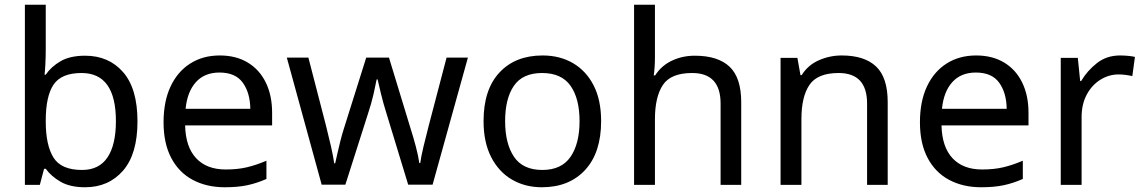

<svg xmlns="http://www.w3.org/2000/svg" viewBox="-20 -780 4823 810"><path d="M173 -575Q173 -541 171.5 -511.5Q170 -482 168 -465H173Q196 -499 236 -522Q276 -545 339 -545Q439 -545 499.5 -475.5Q560 -406 560 -268Q560 -130 499 -60Q438 10 339 10Q276 10 236 -13Q196 -36 173 -68H166L148 0H85V-760H173ZM324 -472Q239 -472 206 -423Q173 -374 173 -271V-267Q173 -168 205.5 -115.5Q238 -63 326 -63Q398 -63 433.5 -116Q469 -169 469 -269Q469 -472 324 -472Z M907 -546Q976 -546 1025.5 -516Q1075 -486 1101.5 -431.5Q1128 -377 1128 -304V-251H761Q763 -160 807.5 -112.5Q852 -65 932 -65Q983 -65 1022.5 -74.5Q1062 -84 1104 -102V-25Q1063 -7 1023 1.5Q983 10 928 10Q852 10 793.5 -21Q735 -52 702.5 -113.5Q670 -175 670 -264Q670 -352 699.5 -415Q729 -478 782.5 -512Q836 -546 907 -546ZM906 -474Q843 -474 806.5 -433.5Q770 -393 763 -321H1036Q1035 -389 1004 -431.5Q973 -474 906 -474Z M1610 -303Q1597 -344 1587.5 -383.5Q1578 -423 1573 -445H1569Q1565 -423 1556 -383.5Q1547 -344 1533 -302L1437 -1H1337L1190 -537H1281L1355 -251Q1366 -208 1376 -164Q1386 -120 1390 -91H1394Q1398 -108 1403.5 -133Q1409 -158 1416 -185.5Q1423 -213 1430 -235L1525 -537H1621L1713 -235Q1724 -201 1734.5 -161Q1745 -121 1749 -92H1753Q1756 -117 1766.5 -161Q1777 -205 1789 -251L1864 -537H1954L1805 -1H1702Z M2516 -269Q2516 -136 2448.5 -63Q2381 10 2266 10Q2195 10 2139.5 -22.5Q2084 -55 2052 -117.5Q2020 -180 2020 -269Q2020 -402 2087 -474Q2154 -546 2269 -546Q2342 -546 2397.5 -513.5Q2453 -481 2484.5 -419.5Q2516 -358 2516 -269ZM2111 -269Q2111 -174 2148.5 -118.5Q2186 -63 2268 -63Q2349 -63 2387 -118.5Q2425 -174 2425 -269Q2425 -364 2387 -418Q2349 -472 2267 -472Q2185 -472 2148 -418Q2111 -364 2111 -269Z M2743 -537Q2743 -497 2738 -462H2744Q2770 -503 2814.5 -524Q2859 -545 2911 -545Q3009 -545 3058 -498.5Q3107 -452 3107 -349V0H3020V-343Q3020 -472 2900 -472Q2810 -472 2776.5 -421.5Q2743 -371 2743 -277V0H2655V-760H2743Z M3531 -546Q3627 -546 3676 -499.5Q3725 -453 3725 -349V0H3638V-343Q3638 -472 3518 -472Q3429 -472 3395 -422Q3361 -372 3361 -278V0H3273V-536H3344L3357 -463H3362Q3388 -505 3434 -525.5Q3480 -546 3531 -546Z M4098 -546Q4167 -546 4216.5 -516Q4266 -486 4292.5 -431.5Q4319 -377 4319 -304V-251H3952Q3954 -160 3998.5 -112.5Q4043 -65 4123 -65Q4174 -65 4213.5 -74.5Q4253 -84 4295 -102V-25Q4254 -7 4214 1.5Q4174 10 4119 10Q4043 10 3984.5 -21Q3926 -52 3893.5 -113.5Q3861 -175 3861 -264Q3861 -352 3890.5 -415Q3920 -478 3973.5 -512Q4027 -546 4098 -546ZM4097 -474Q4034 -474 3997.5 -433.5Q3961 -393 3954 -321H4227Q4226 -389 4195 -431.5Q4164 -474 4097 -474Z M4705 -546Q4720 -546 4737.5 -544.5Q4755 -543 4768 -540L4757 -459Q4744 -462 4728.5 -464Q4713 -466 4699 -466Q4658 -466 4622 -443.5Q4586 -421 4564.5 -380.5Q4543 -340 4543 -286V0H4455V-536H4527L4537 -438H4541Q4567 -482 4608 -514Q4649 -546 4705 -546Z"/></svg>

Font: Noto Sans Saurashtra
Style: Regular
Weight: 400
Designer: Monotype Design Team
Foundry: Monotype Imaging Inc.
Version: Version 2.001; ttfautohint (v1.8.4.7-5d5b)